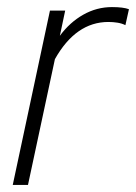

<svg xmlns="http://www.w3.org/2000/svg" viewBox="-20 -522 384 542"><path d="M16 0 121 -492H164L149 -421Q177 -459 215 -480.5Q253 -502 296 -502Q328 -502 344 -496L334 -451Q324 -456 311.5 -458Q299 -460 286 -460Q194 -460 135 -355L59 0Z"/></svg>

Font: Red Hat Display VF
Style: Italic
Weight: 300
Italic angle: -12°
Designer: Pentagram, MCKL
Foundry: Pentagram, MCKL
Version: Version 1.023